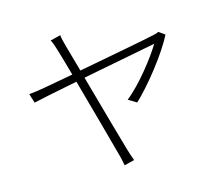

<svg xmlns="http://www.w3.org/2000/svg" viewBox="-111 -918 1223 1083"><g transform="rotate(-15 500.0 -376.5)"><path d="M866 -653C857 -648 843 -644 831 -642C798 -634 567 -590 385 -556L342 -709C334 -739 328 -760 327 -778L267 -763C276 -747 283 -726 292 -696C297 -680 314 -622 335 -546L165 -515C132 -509 104 -505 72 -502L89 -448C119 -455 224 -477 347 -501C396 -326 459 -93 472 -45C479 -22 484 5 488 25L547 10C539 -11 530 -38 524 -59C509 -109 448 -328 397 -511C587 -548 798 -589 826 -594C786 -526 684 -394 600 -328L648 -299C729 -374 854 -532 901 -628Z"/></g></svg>

Font: Noto Sans T Chinese Light
Style: Regular
Weight: 300
Designer: Ryoko NISHIZUKA (kana & ideographs); Paul D. Hunt (Latin, Greek & Cyrillic); Wenlong ZHANG (bopomofo); Sandoll Communica
Foundry: Adobe Systems Incorporated
Version: Version 1.000;PS 1;hotconv 1.0.78;makeotf.lib2.5.61930